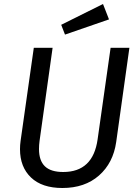

<svg xmlns="http://www.w3.org/2000/svg" viewBox="-20 -928 696 960"><path d="M561 -218Q546 -113 475 -50.5Q404 12 292 12Q190 12 135 -40.5Q80 -93 80 -182Q80 -203 83 -224L149 -689H243L178 -225Q175 -203 175 -183Q175 -125 204.5 -96.5Q234 -68 296 -68Q445 -68 468 -231L533 -689H627ZM525 -831 305 -755 286 -804 495 -908Z"/></svg>

Font: FiraGO
Style: Italic
Weight: 400
Italic angle: -8°
Designer: bBox Type GmbH
Foundry: bBox Type GmbH
Version: Version 1.001